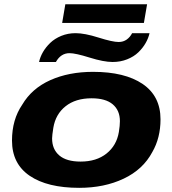

<svg xmlns="http://www.w3.org/2000/svg" viewBox="-20 -882 821 914"><path d="M275.9 -772.9 291 -861.8H680.2L665 -772.9ZM166 -586.9Q170.9 -610.4 184.3 -633.8Q197.8 -657.2 219 -677.7Q240.2 -698.2 271.7 -711.2Q303.2 -724.1 339.8 -724.1Q382.8 -724.1 449.2 -703.1Q515.6 -682.1 544.9 -682.1Q566.9 -682.1 583.3 -693.8Q599.6 -705.6 608.9 -724.1H691.9Q686.5 -700.2 673.1 -676.8Q659.7 -653.3 638.4 -632.8Q617.2 -612.3 585.2 -599.6Q553.2 -586.9 516.1 -586.9Q473.6 -586.9 406.5 -607.9Q339.4 -628.9 311 -628.9Q269.5 -628.9 246.1 -586.9ZM356.9 12.2Q205.6 12.2 121.3 -45.2Q37.1 -102.5 37.1 -212.9Q37.1 -312.5 85.9 -383.8Q131.3 -460.9 219.5 -500.5Q307.6 -540 422.9 -540Q574.2 -540 659.2 -482.2Q744.1 -424.3 744.1 -314Q744.1 -225.6 705.1 -158.2Q661.1 -75.2 568.8 -31.5Q476.6 12.2 356.9 12.2ZM363.8 -112.8Q439 -112.8 487.1 -151.1Q535.2 -189.5 545.9 -253.9Q550.8 -284.7 550.8 -305.2Q550.8 -356.4 516.8 -385.3Q482.9 -414.1 416 -414.1Q339.8 -414.1 292.2 -376.2Q244.6 -338.4 233.9 -273.9Q228 -236.8 228 -223.1Q228 -171.4 262.2 -142.1Q296.4 -112.8 363.8 -112.8Z"/></svg>

Font: Archivo Expanded ExtraBold
Style: Italic
Weight: 800
Width: 7
Italic angle: -10°
Designer: Hector Gatti
Foundry: Omnibus-Type
Version: Version 2.001